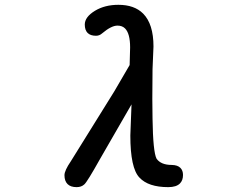

<svg xmlns="http://www.w3.org/2000/svg" viewBox="-20 -747 1040 794"><path d="M246.6 -22.5Q246.6 -41.5 272.9 -80.1Q362.8 -224.6 452.6 -369.1L516.1 -478L518.1 -550.8Q518.1 -608.4 497.1 -629.4Q485.4 -641.1 465.8 -641.1Q440.4 -641.1 402.8 -609.4Q391.6 -599.1 377 -599.1Q354 -599.1 342.3 -610.8Q330.6 -622.6 330.6 -645.5Q330.6 -676.8 373 -702.6Q413.6 -727.1 469.7 -727.1Q535.6 -727.1 571.8 -690.9Q614.7 -647.9 614.7 -554.7L610.8 -460.9L609.9 -338.9L610.8 -255.9Q612.8 -119.1 627.4 -90.8Q645.5 -64.9 690.4 -64.9Q714.4 -64.5 726.1 -52.7Q736.8 -42 736.8 -23.4Q736.8 -1 724.1 11.7Q709 26.9 675.8 26.9Q593.3 26.9 556.6 -12.7Q519 -51.8 519 -186.5L523.9 -315.4L393.6 -89.4Q340.3 5.9 328.6 15.6Q316.4 26.9 296.9 26.9Q272 26.9 259.3 14.2Q246.6 1.5 246.6 -22.5Z"/></svg>

Font: YuPearl-Medium
Style: Medium
Weight: 500
Designer: Max Yao
Foundry: Max-Everyday
Version: Version 1.011; ttfautohint (v1.8.3)